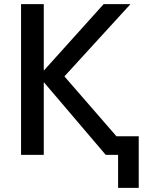

<svg xmlns="http://www.w3.org/2000/svg" viewBox="-20 -750 734 930"><path d="M192 -730V-410H194L482 -730H612L292 -380L544 -90H652V160H552V0H542H492L194 -350H192V0H82V-730Z"/></svg>

Font: Mplus 1p Medium
Style: Regular
Weight: 500
Version: Version 1.061